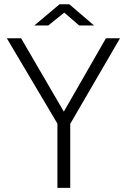

<svg xmlns="http://www.w3.org/2000/svg" viewBox="-20 -908 614 928"><path d="M560 -723 319.5 -309.5V0H257.5V-310.5L13 -723H82L288.5 -368.5L492 -723ZM362.5 -785 290.5 -847 213.5 -785H146L268 -887.5H315L434.5 -785Z"/></svg>

Font: Public Sans Thin ExtraLight
Style: Regular
Weight: 250
Version: Version 1.007